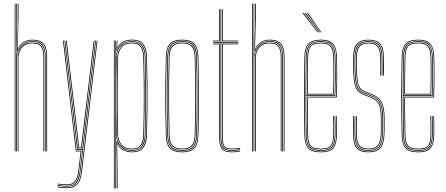

<svg xmlns="http://www.w3.org/2000/svg" viewBox="-20 -820 2416 1040"><path d="M231.2 0V-514Q231.2 -542 224.5 -561.4Q217.8 -580.8 201 -590.9Q184.2 -601 154.2 -601Q126.5 -601 104.6 -585.6Q82.8 -570.2 74 -542.5H72.2L75.8 -668V-800H80V-716L75.8 -555.5H76.8Q85 -577.8 107 -591.4Q129 -605 154.2 -605Q186 -605 203.5 -594.5Q221 -584 228.1 -563.6Q235.2 -543.2 235.2 -514V0ZM60 0V-800H64V0ZM76 0V-508.8Q76 -525.8 83.6 -544.4Q91.2 -563 108.4 -576Q125.5 -589 154.2 -589Q192.2 -589 205.8 -569.6Q219.2 -550.2 219.2 -514V0H215.2V-514Q215.2 -548.2 202.6 -566.6Q190 -585 154.2 -585Q127.5 -585 111.1 -572.9Q94.8 -560.8 87.4 -543.1Q80 -525.5 80 -508.8V0ZM68 0V-800H71.5V-608.5L70.2 -527.8H72Q77.8 -557.5 99.4 -577.2Q121 -597 154.2 -597Q198.2 -597 212.8 -574.6Q227.2 -552.2 227.2 -514V0H223.2V-514Q223.2 -552 209 -572.5Q194.8 -593 154.2 -593Q125.2 -593 107.1 -578.8Q89 -564.5 80.5 -544.8Q72 -525 72 -508.8V0Z M343 199Q332 199 316.1 197.6Q300.2 196.2 292.2 194V190Q300.8 192.2 316.2 193.6Q331.8 195 343 195Q368.5 195 384.1 185.4Q399.8 175.8 408.2 156.5Q416.8 137.2 420 108.5L504 -600H508L424 109Q420.2 140.8 410.8 160.6Q401.2 180.5 384.8 189.8Q368.2 199 343 199ZM343 183Q332 183 316.9 181.6Q301.8 180.2 292.2 178.5V174.5Q301 176.2 316.1 177.6Q331.2 179 343 179Q371.2 179 385.5 162Q399.8 145 404.2 106.5L416.8 0H391L321 -600H325L394.5 -4H421.2L408.2 107Q403.5 147.5 388.4 165.2Q373.2 183 343 183ZM343 191Q331.5 191 316.4 189.6Q301.2 188.2 292.2 186.2V182.2Q301 184 315.8 185.5Q330.5 187 343 187Q378.2 187 392.9 166.1Q407.5 145.2 412 107.5L425.8 -8H398L388.8 -88L329 -600H333L392.5 -91L401.8 -12H426.2L496 -600H500L416 108Q411.2 149.5 395.1 170.2Q379 191 343 191ZM405.2 -16 396.2 -93.8 337 -600H341.2L400 -96.2L408.8 -20H419.2L428 -95.8L487.8 -600H492L431.8 -91.5L422.8 -16Z M612.8 200V68.5L610.5 -56.5H612.2Q620.5 -26.5 643.2 -12.9Q666 0.8 695 0.8Q739.8 0.8 755.2 -25.1Q770.8 -51 771.8 -86.2Q774.2 -167.8 774.9 -236.2Q775.5 -304.8 774.8 -371.8Q774 -438.8 771.8 -515.2Q770.8 -552.8 754.4 -577Q738 -601.2 694.8 -601.2Q661 -601.2 638.5 -584.2Q616 -567.2 611.2 -542.5H610.2L613 -600H616.8L616.5 -595.2L614.8 -562.8H615.8Q625 -582.2 646.4 -593.8Q667.8 -605.2 695 -605.2Q739 -605.2 756.8 -580.8Q774.5 -556.2 775.8 -515.2Q778.2 -434 778.9 -365.4Q779.5 -296.8 778.8 -229.9Q778 -163 775.8 -86.2Q774.8 -45.2 757 -20.2Q739.2 4.8 695 4.8Q669.5 4.8 647.2 -6.2Q625 -17.2 615.5 -39.8H614.5L616.8 117V200ZM597 200V-600H601V200ZM605 200V-600H609L608 -514.8H609Q610 -553 633.4 -575Q656.8 -597 694.5 -597Q732.5 -597 749.8 -575.6Q767 -554.2 768 -514.8Q770.2 -440.8 770.9 -371.4Q771.5 -302 770.9 -232.1Q770.2 -162.2 768 -86.2Q767 -48 750.5 -25.5Q734 -3 694.5 -3Q656.2 -3 633.5 -25.6Q610.8 -48.2 609.2 -86.5H608.2L609 8.5V200ZM694.2 -7Q734.2 -7 748.6 -30.2Q763 -53.5 764 -86.5Q767.2 -198.8 767.2 -299.9Q767.2 -401 764 -514.5Q763 -552.8 746.5 -572.9Q730 -593 694 -593Q664.5 -593 646.6 -580.6Q628.8 -568.2 620.6 -550.4Q612.5 -532.5 612 -515.5Q610.5 -441.2 609.8 -373.9Q609 -306.5 609.6 -237Q610.2 -167.5 612.2 -86.5Q612.8 -69 621 -50.6Q629.2 -32.2 647 -19.6Q664.8 -7 694.2 -7ZM693.8 -11Q651.2 -11 634 -36Q616.8 -61 616 -86.5Q614 -161.8 613.2 -230.9Q612.5 -300 613.2 -369.4Q614 -438.8 616 -514.5Q616.8 -540.5 634.5 -564.8Q652.2 -589 693.8 -589Q730 -589 744.5 -568.5Q759 -548 760 -514.5Q762.2 -440.2 762.9 -371Q763.5 -301.8 762.9 -232.1Q762.2 -162.5 760 -86.5Q759 -47.2 742.4 -29.1Q725.8 -11 693.8 -11ZM693.5 -15Q727.8 -15 741.4 -34.8Q755 -54.5 756 -86.5Q759.2 -198.8 759.2 -299.8Q759.2 -400.8 756 -514.2Q755 -546.2 741.2 -565.6Q727.5 -585 693.5 -585Q654 -585 637.4 -562Q620.8 -539 620 -514.2Q618 -439.8 617.2 -369.8Q616.5 -299.8 617.2 -230Q618 -160.2 620 -86.5Q620.8 -61.5 637.4 -38.2Q654 -15 693.5 -15Z M966.5 5Q922.8 5 901.4 -15Q880 -35 878.5 -85Q876.5 -154.5 875.8 -223.4Q875 -292.2 875.6 -364.1Q876.2 -436 878.5 -514Q880 -563 900.6 -584Q921.2 -605 966.5 -605Q1012 -605 1032.5 -584Q1053 -563 1054.5 -514Q1057.2 -410.8 1057.6 -305.2Q1058 -199.8 1054.5 -85Q1053 -35 1031.6 -15Q1010.2 5 966.5 5ZM966.5 1Q1008 1 1028.6 -18Q1049.2 -37 1050.5 -85.2Q1054 -202 1053.8 -305.8Q1053.5 -409.5 1050.5 -513.8Q1049.2 -562.2 1028.8 -581.6Q1008.2 -601 966.5 -601Q925 -601 904.4 -581.6Q883.8 -562.2 882.5 -513.8Q880.5 -444.2 879.8 -375.2Q879 -306.2 879.6 -234.6Q880.2 -163 882.5 -85.2Q883.8 -37 904.4 -18Q925 1 966.5 1ZM966.5 -3Q925 -3 906.4 -22.1Q887.8 -41.2 886.5 -85.2Q884.5 -159 883.8 -229.2Q883 -299.5 883.8 -369.9Q884.5 -440.2 886.5 -513.8Q887.8 -558.5 906.4 -577.8Q925 -597 966.5 -597Q1008 -597 1026.6 -577.8Q1045.2 -558.5 1046.5 -513.8Q1048.5 -444.2 1049.2 -375.2Q1050 -306.2 1049.4 -234.5Q1048.8 -162.8 1046.5 -85.2Q1045.2 -41.2 1026.6 -22.1Q1008 -3 966.5 -3ZM966.5 -7Q1006 -7 1023.6 -25.1Q1041.2 -43.2 1042.5 -85.5Q1045.8 -196.2 1045.8 -300Q1045.8 -403.8 1042.5 -513.5Q1041.2 -556 1023.6 -574.5Q1006 -593 966.5 -593Q927 -593 909.4 -574.5Q891.8 -556 890.5 -513.5Q888.5 -443.8 887.8 -374.8Q887 -305.8 887.6 -234.4Q888.2 -163 890.5 -85.5Q891.8 -43.2 909.5 -25.1Q927.2 -7 966.5 -7ZM966.5 -11Q931.2 -11 913.5 -27.4Q895.8 -43.8 894.5 -85.5Q892.5 -159.5 891.8 -229.8Q891 -300 891.8 -370Q892.5 -440 894.5 -513.5Q895.8 -556 913.5 -572.5Q931.2 -589 966.5 -589Q1001.8 -589 1019.6 -572.5Q1037.5 -556 1038.5 -513.5Q1041.5 -408.8 1041.8 -305.5Q1042 -202.2 1038.5 -85.5Q1037.5 -43.8 1019.6 -27.4Q1001.8 -11 966.5 -11ZM966.5 -15Q1001.8 -15 1017.6 -31.5Q1033.5 -48 1034.5 -85.8Q1037.8 -197.2 1037.8 -299.9Q1037.8 -402.5 1034.5 -513.5Q1033.5 -551.8 1017.6 -568.4Q1001.8 -585 966.5 -585Q931.2 -585 915.5 -568.4Q899.8 -551.8 898.5 -513.5Q896.5 -439 895.8 -368.8Q895 -298.5 895.8 -228.8Q896.5 -159 898.5 -85.8Q899.8 -48 915.5 -31.5Q931.2 -15 966.5 -15Z M1237.5 -3Q1196 -3 1185.2 -21.6Q1174.5 -40.2 1174.5 -85V-588H1134.5V-592H1174.5V-770H1178.5V-592H1270.5V-588H1178.5V-85Q1178.5 -41.5 1188.5 -24.2Q1198.5 -7 1237.5 -7Q1247.5 -7 1259 -8.2Q1270.5 -9.5 1280.5 -11.8V-7.8Q1270.2 -5.2 1258.8 -4.1Q1247.2 -3 1237.5 -3ZM1237.5 5Q1192.5 5 1179.5 -16Q1166.5 -37 1166.5 -85V-580H1134.5V-584H1170.5V-85Q1170.5 -39 1182.4 -19Q1194.2 1 1237.5 1Q1248 1 1259.6 -0.2Q1271.2 -1.5 1280.5 -4V0Q1262.5 5 1237.5 5ZM1237.5 -11Q1199.5 -11 1191 -27.8Q1182.5 -44.5 1182.5 -85.2V-584H1270.5V-580H1186.5V-85.2Q1186.5 -45.8 1194.2 -30.4Q1202 -15 1237.5 -15Q1246.8 -15 1257.9 -16.1Q1269 -17.2 1280.5 -19.5V-15.5Q1270.5 -13.5 1259 -12.2Q1247.5 -11 1237.5 -11ZM1134.5 -596V-600H1166.5V-770H1170.5V-596ZM1182.5 -596V-770H1186.5V-600H1270.5V-596Z M1516.8 0V-514Q1516.8 -542 1510 -561.4Q1503.2 -580.8 1486.5 -590.9Q1469.8 -601 1439.8 -601Q1412 -601 1390.1 -585.6Q1368.2 -570.2 1359.5 -542.5H1357.8L1361.2 -668V-800H1365.5V-716L1361.2 -555.5H1362.2Q1370.5 -577.8 1392.5 -591.4Q1414.5 -605 1439.8 -605Q1471.5 -605 1489 -594.5Q1506.5 -584 1513.6 -563.6Q1520.8 -543.2 1520.8 -514V0ZM1345.5 0V-800H1349.5V0ZM1361.5 0V-508.8Q1361.5 -525.8 1369.1 -544.4Q1376.8 -563 1393.9 -576Q1411 -589 1439.8 -589Q1477.8 -589 1491.2 -569.6Q1504.8 -550.2 1504.8 -514V0H1500.8V-514Q1500.8 -548.2 1488.1 -566.6Q1475.5 -585 1439.8 -585Q1413 -585 1396.6 -572.9Q1380.2 -560.8 1372.9 -543.1Q1365.5 -525.5 1365.5 -508.8V0ZM1353.5 0V-800H1357V-608.5L1355.8 -527.8H1357.5Q1363.2 -557.5 1384.9 -577.2Q1406.5 -597 1439.8 -597Q1483.8 -597 1498.2 -574.6Q1512.8 -552.2 1512.8 -514V0H1508.8V-514Q1508.8 -552 1494.5 -572.5Q1480.2 -593 1439.8 -593Q1410.8 -593 1392.6 -578.8Q1374.5 -564.5 1366 -544.8Q1357.5 -525 1357.5 -508.8V0Z M1719 5Q1667.5 5 1648.8 -17.4Q1630 -39.8 1629 -85Q1627.8 -151 1627.1 -205.6Q1626.5 -260.2 1626.6 -309.5Q1626.8 -358.8 1627.4 -408.4Q1628 -458 1629 -514Q1630 -559.5 1649.2 -582.2Q1668.5 -605 1719 -605Q1763 -605 1783 -584Q1803 -563 1804.8 -515.8Q1805.5 -498.5 1805.9 -475.2Q1806.2 -452 1806.4 -423.6Q1806.5 -395.2 1805.9 -362.1Q1805.2 -329 1804 -292H1646.8Q1646.8 -249.2 1647 -216.1Q1647.2 -183 1647.9 -152Q1648.5 -121 1649 -85.2Q1649.8 -45.8 1664.1 -30.4Q1678.5 -15 1719 -15Q1755.8 -15 1769.5 -28.9Q1783.2 -42.8 1785 -85.8Q1785.8 -103.2 1785.6 -131Q1785.5 -158.8 1784 -191H1788Q1789.5 -160 1789.6 -131.6Q1789.8 -103.2 1789 -85.8Q1787.2 -40.8 1772 -25.9Q1756.8 -11 1719 -11Q1676.8 -11 1661.2 -27.4Q1645.8 -43.8 1645 -85.2Q1644.5 -117.8 1643.9 -149.5Q1643.2 -181.2 1643 -216.9Q1642.8 -252.5 1642.8 -296H1800.2Q1801.5 -336 1802 -369.4Q1802.5 -402.8 1802.5 -429.9Q1802.5 -457 1802 -478.4Q1801.5 -499.8 1800.8 -515.8Q1799 -565.5 1778 -583.2Q1757 -601 1719 -601Q1670.2 -601 1652.1 -579.5Q1634 -558 1633 -514Q1632 -458.8 1631.4 -407.4Q1630.8 -356 1630.8 -304.9Q1630.8 -253.8 1631.2 -199.8Q1631.8 -145.8 1633 -85Q1634 -40 1652.2 -19.5Q1670.5 1 1719 1Q1761.8 1 1780.2 -17.1Q1798.8 -35.2 1801 -85.2Q1801.5 -96.5 1801.6 -113.2Q1801.8 -130 1801.4 -150.1Q1801 -170.2 1800 -191H1804Q1805.2 -162.2 1805.6 -133.9Q1806 -105.5 1805 -85Q1802.8 -34.8 1783.8 -14.9Q1764.8 5 1719 5ZM1719 -3Q1672 -3 1655 -22.2Q1638 -41.5 1637 -85Q1636 -144.8 1635.4 -198.5Q1634.8 -252.2 1634.8 -303.4Q1634.8 -354.5 1635.4 -406.4Q1636 -458.2 1637 -514Q1638 -557.8 1655.5 -577.4Q1673 -597 1719 -597Q1760 -597 1777.6 -578.1Q1795.2 -559.2 1797 -512.8Q1797.5 -499.8 1798 -469.6Q1798.5 -439.5 1798.4 -396.1Q1798.2 -352.8 1796.2 -300H1638.8Q1638.8 -233.5 1639.4 -184Q1640 -134.5 1641 -85.2Q1641.8 -41.5 1658.9 -24.2Q1676 -7 1719 -7Q1759.2 -7 1775.1 -23.2Q1791 -39.5 1793 -85.5Q1793.8 -102.8 1793.6 -130.9Q1793.5 -159 1792 -191H1796Q1797.2 -165.8 1797.6 -136.2Q1798 -106.8 1797 -85.5Q1795 -37.2 1777.9 -20.1Q1760.8 -3 1719 -3ZM1638.8 -304H1792.5Q1794.2 -350.5 1794.5 -392.8Q1794.8 -435 1794.2 -466.6Q1793.8 -498.2 1793 -512.8Q1791.2 -558.2 1774.5 -575.6Q1757.8 -593 1719 -593Q1675.2 -593 1658.5 -574.6Q1641.8 -556.2 1641 -513.8Q1640 -465.5 1639.4 -417.1Q1638.8 -368.8 1638.8 -304ZM1642.8 -308Q1642.8 -350.5 1643 -383.1Q1643.2 -415.8 1643.9 -446.4Q1644.5 -477 1645 -513.8Q1645.8 -555 1661.6 -572Q1677.5 -589 1719 -589Q1754 -589 1770.6 -573.5Q1787.2 -558 1789 -513Q1789.5 -500 1790 -470.9Q1790.5 -441.8 1790.4 -400.1Q1790.2 -358.5 1788.5 -308ZM1646.8 -312H1784.8Q1786.2 -357.8 1786.4 -398.5Q1786.5 -439.2 1786 -469.2Q1785.5 -499.2 1785 -513Q1783.2 -555.5 1768.1 -570.2Q1753 -585 1719 -585Q1678.8 -585 1664.2 -568.9Q1649.8 -552.8 1649 -513.8Q1648.5 -478.5 1647.9 -448.2Q1647.2 -418 1647 -385.9Q1646.8 -353.8 1646.8 -312ZM1700.2 -645 1618.2 -750H1624.2L1704.2 -645ZM1708.2 -645 1630.2 -750H1636.2L1712.2 -645ZM1716.2 -645 1642.2 -750H1648.2L1720.2 -645Z M1976 5Q1932.2 5 1913 -15.9Q1893.8 -36.8 1893 -85Q1892.8 -112 1892.5 -133.5Q1892.2 -155 1893 -191H1897Q1896.5 -151.2 1896.6 -130.4Q1896.8 -109.5 1897 -85Q1897.8 -39 1916.1 -19Q1934.5 1 1976 1Q2016.8 1 2036 -18.9Q2055.2 -38.8 2058 -85.2Q2059 -100 2059.1 -115.2Q2059.2 -130.5 2059.1 -146.5Q2059 -162.5 2059 -179Q2059 -240 2043 -267.2Q2027 -294.5 1993.8 -306.8L1964.8 -317.5Q1945 -324.8 1933.5 -334.1Q1922 -343.5 1916.4 -367.5Q1910.8 -391.5 1909 -442.5Q1908.2 -462.5 1908.4 -477.8Q1908.5 -493 1909 -513.5Q1910.2 -553.8 1925.6 -571.4Q1941 -589 1976 -589Q2011.2 -589 2026.9 -571.6Q2042.5 -554.2 2043 -514Q2043.5 -487.8 2043.5 -466.9Q2043.5 -446 2043 -410H2039Q2040.5 -441.2 2040 -467Q2039.5 -492.8 2039 -513.8Q2038.5 -552 2023.9 -568.5Q2009.2 -585 1976 -585Q1943.5 -585 1928.9 -568.4Q1914.2 -551.8 1913 -513.5Q1912.2 -488.8 1912.4 -475Q1912.5 -461.2 1913 -442.8Q1914.8 -397.2 1918.9 -374Q1923 -350.8 1933.9 -340.1Q1944.8 -329.5 1966.2 -321.2L1995 -310.2Q2016 -302.2 2031.2 -288.5Q2046.5 -274.8 2054.8 -248.9Q2063 -223 2063 -179Q2063 -163 2063.1 -146.9Q2063.2 -130.8 2063.1 -115.1Q2063 -99.5 2062 -85Q2059 -36.8 2039 -15.9Q2019 5 1976 5ZM1976 -3Q1936.5 -3 1919.1 -22.1Q1901.8 -41.2 1901 -85.2Q1900.8 -111 1900.2 -136.9Q1899.8 -162.8 1901 -191H1905Q1903.5 -159.5 1904.1 -133.2Q1904.8 -107 1905 -85.2Q1905.5 -43.5 1922.1 -25.2Q1938.8 -7 1976 -7Q2013.2 -7 2030.4 -25.2Q2047.5 -43.5 2050 -85.8Q2051.2 -108 2051.1 -130.2Q2051 -152.5 2051 -179Q2051 -237.5 2036.2 -262.6Q2021.5 -287.8 1990.8 -299.2L1962 -310Q1938 -319 1925.5 -330.9Q1913 -342.8 1907.9 -368Q1902.8 -393.2 1901 -442.2Q1900.2 -462.5 1900.4 -478.1Q1900.5 -493.8 1901 -513.8Q1902.2 -558.5 1919.9 -577.8Q1937.5 -597 1976 -597Q2015.5 -597 2032.9 -577.8Q2050.2 -558.5 2051 -514Q2051.5 -487.8 2051.5 -466.9Q2051.5 -446 2051 -410H2047Q2047.5 -449.8 2047.5 -470Q2047.5 -490.2 2047 -514Q2046.5 -556.5 2029.8 -574.8Q2013 -593 1976 -593Q1939.2 -593 1922.8 -574.5Q1906.2 -556 1905 -513.5Q1904.5 -493.5 1904.4 -477.6Q1904.2 -461.8 1905 -442.5Q1906.8 -391.2 1912.4 -366.6Q1918 -342 1930.1 -331.9Q1942.2 -321.8 1963.2 -313.8L1992.2 -302.8Q2022.8 -291.2 2038.9 -266.1Q2055 -241 2055 -179Q2055 -153.2 2055.1 -130.4Q2055.2 -107.5 2054 -85.5Q2051.2 -42 2033.5 -22.5Q2015.8 -3 1976 -3ZM1976 -11Q1940.8 -11 1925.1 -28.2Q1909.5 -45.5 1909 -85.5Q1908.8 -105.5 1908.1 -132.1Q1907.5 -158.8 1909 -191H1913Q1911.8 -161.5 1912.2 -135Q1912.8 -108.5 1913 -85.5Q1913.5 -47.8 1928.1 -31.4Q1942.8 -15 1976 -15Q2011 -15 2025.4 -32.6Q2039.8 -50.2 2042 -86.2Q2043.5 -109.5 2043.2 -132.1Q2043 -154.8 2043 -179Q2043 -236.2 2029.5 -258.9Q2016 -281.5 1988 -291.8L1959 -302.5Q1933.2 -312 1919.6 -325.2Q1906 -338.5 1900.4 -365.2Q1894.8 -392 1893 -442Q1892.2 -462.2 1892.4 -478.2Q1892.5 -494.2 1893 -514Q1894.5 -562.8 1913.8 -583.9Q1933 -605 1976 -605Q2019.8 -605 2039 -583.9Q2058.2 -562.8 2059 -514Q2059.5 -493 2060 -467.5Q2060.5 -442 2059 -410H2055Q2055.5 -449.5 2055.5 -470Q2055.5 -490.5 2055 -514Q2054.2 -559.8 2036.4 -580.4Q2018.5 -601 1976 -601Q1934.2 -601 1916.4 -580.4Q1898.5 -559.8 1897 -513.8Q1896.2 -489.5 1896.4 -474.6Q1896.5 -459.8 1897 -442Q1898.8 -393.2 1904 -367.4Q1909.2 -341.5 1922.4 -328.6Q1935.5 -315.8 1960.5 -306.2L1989.5 -295.2Q2018.8 -284.2 2032.9 -260.4Q2047 -236.5 2047 -179Q2047 -162.2 2047.1 -146.4Q2047.2 -130.5 2047.1 -115.4Q2047 -100.2 2046 -85.5Q2043.5 -45.8 2027.2 -28.4Q2011 -11 1976 -11Z M2246 5Q2194.5 5 2175.8 -17.4Q2157 -39.8 2156 -85Q2154.8 -151 2154.1 -205.6Q2153.5 -260.2 2153.6 -309.5Q2153.8 -358.8 2154.4 -408.4Q2155 -458 2156 -514Q2157 -559.5 2176.2 -582.2Q2195.5 -605 2246 -605Q2290 -605 2310 -584Q2330 -563 2331.8 -515.8Q2332.5 -498.5 2332.9 -475.2Q2333.2 -452 2333.4 -423.6Q2333.5 -395.2 2332.9 -362.1Q2332.2 -329 2331 -292H2173.8Q2173.8 -249.2 2174 -216.1Q2174.2 -183 2174.9 -152Q2175.5 -121 2176 -85.2Q2176.8 -45.8 2191.1 -30.4Q2205.5 -15 2246 -15Q2282.8 -15 2296.5 -28.9Q2310.2 -42.8 2312 -85.8Q2312.8 -103.2 2312.6 -131Q2312.5 -158.8 2311 -191H2315Q2316.5 -160 2316.6 -131.6Q2316.8 -103.2 2316 -85.8Q2314.2 -40.8 2299 -25.9Q2283.8 -11 2246 -11Q2203.8 -11 2188.2 -27.4Q2172.8 -43.8 2172 -85.2Q2171.5 -117.8 2170.9 -149.5Q2170.2 -181.2 2170 -216.9Q2169.8 -252.5 2169.8 -296H2327.2Q2328.5 -336 2329 -369.4Q2329.5 -402.8 2329.5 -429.9Q2329.5 -457 2329 -478.4Q2328.5 -499.8 2327.8 -515.8Q2326 -565.5 2305 -583.2Q2284 -601 2246 -601Q2197.2 -601 2179.1 -579.5Q2161 -558 2160 -514Q2159 -458.8 2158.4 -407.4Q2157.8 -356 2157.8 -304.9Q2157.8 -253.8 2158.2 -199.8Q2158.8 -145.8 2160 -85Q2161 -40 2179.2 -19.5Q2197.5 1 2246 1Q2288.8 1 2307.2 -17.1Q2325.8 -35.2 2328 -85.2Q2328.5 -96.5 2328.6 -113.2Q2328.8 -130 2328.4 -150.1Q2328 -170.2 2327 -191H2331Q2332.2 -162.2 2332.6 -133.9Q2333 -105.5 2332 -85Q2329.8 -34.8 2310.8 -14.9Q2291.8 5 2246 5ZM2246 -3Q2199 -3 2182 -22.2Q2165 -41.5 2164 -85Q2163 -144.8 2162.4 -198.5Q2161.8 -252.2 2161.8 -303.4Q2161.8 -354.5 2162.4 -406.4Q2163 -458.2 2164 -514Q2165 -557.8 2182.5 -577.4Q2200 -597 2246 -597Q2287 -597 2304.6 -578.1Q2322.2 -559.2 2324 -512.8Q2324.5 -499.8 2325 -469.6Q2325.5 -439.5 2325.4 -396.1Q2325.2 -352.8 2323.2 -300H2165.8Q2165.8 -233.5 2166.4 -184Q2167 -134.5 2168 -85.2Q2168.8 -41.5 2185.9 -24.2Q2203 -7 2246 -7Q2286.2 -7 2302.1 -23.2Q2318 -39.5 2320 -85.5Q2320.8 -102.8 2320.6 -130.9Q2320.5 -159 2319 -191H2323Q2324.2 -165.8 2324.6 -136.2Q2325 -106.8 2324 -85.5Q2322 -37.2 2304.9 -20.1Q2287.8 -3 2246 -3ZM2165.8 -304H2319.5Q2321.2 -350.5 2321.5 -392.8Q2321.8 -435 2321.2 -466.6Q2320.8 -498.2 2320 -512.8Q2318.2 -558.2 2301.5 -575.6Q2284.8 -593 2246 -593Q2202.2 -593 2185.5 -574.6Q2168.8 -556.2 2168 -513.8Q2167 -465.5 2166.4 -417.1Q2165.8 -368.8 2165.8 -304ZM2169.8 -308Q2169.8 -350.5 2170 -383.1Q2170.2 -415.8 2170.9 -446.4Q2171.5 -477 2172 -513.8Q2172.8 -555 2188.6 -572Q2204.5 -589 2246 -589Q2281 -589 2297.6 -573.5Q2314.2 -558 2316 -513Q2316.5 -500 2317 -470.9Q2317.5 -441.8 2317.4 -400.1Q2317.2 -358.5 2315.5 -308ZM2173.8 -312H2311.8Q2313.2 -357.8 2313.4 -398.5Q2313.5 -439.2 2313 -469.2Q2312.5 -499.2 2312 -513Q2310.2 -555.5 2295.1 -570.2Q2280 -585 2246 -585Q2205.8 -585 2191.2 -568.9Q2176.8 -552.8 2176 -513.8Q2175.5 -478.5 2174.9 -448.2Q2174.2 -418 2174 -385.9Q2173.8 -353.8 2173.8 -312Z"/></svg>

Font: Big Shoulders Inline Thin
Style: Regular
Weight: 100
Designer: Patric King
Foundry: XO Type Co
Version: Version 2.002